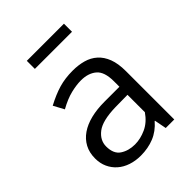

<svg xmlns="http://www.w3.org/2000/svg" viewBox="-193 -751 859 859"><g transform="rotate(-45 237.0 -321.5)"><path d="M69 -428Q116 -453 155.5 -464.5Q195 -476 243 -476Q279 -476 309.5 -467.5Q340 -459 362.5 -439Q385 -419 397.5 -386.5Q410 -354 410 -306V0H356L345 -57H343Q313 -22 274.5 -6.5Q236 9 190 9Q157 9 128.5 -0.5Q100 -10 79.5 -28Q59 -46 47.5 -71Q36 -96 36 -127Q36 -164 51 -192Q66 -220 93.5 -239Q121 -258 159.5 -267.5Q198 -277 245 -277H340V-312Q340 -372 312 -395.5Q284 -419 238 -419Q210 -419 174.5 -410.5Q139 -402 96 -378ZM340 -226 262 -225Q179 -223 144 -196Q109 -169 109 -130Q109 -83 138 -64Q167 -45 207 -45Q242 -45 278 -61.5Q314 -78 340 -116ZM364 -652V-601H129V-652Z"/></g></svg>

Font: Mukta Malar Light
Style: Regular
Weight: 300
Designer: Aadarsh Rajan, Girish Dalvi, Yashodeep Gholap
Foundry: Ek Type
Version: Version 2.538;PS 1.000;hotconv 16.6.51;makeotf.lib2.5.65220;